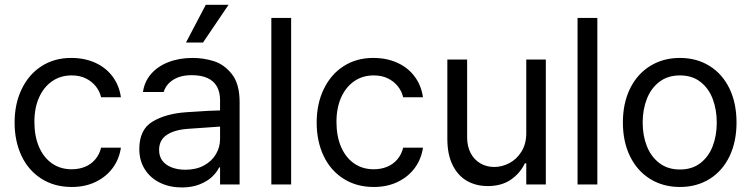

<svg xmlns="http://www.w3.org/2000/svg" viewBox="-20 -783 3189 815"><path d="M155.8 -24.4C192.5 -1 235.4 10.7 284.2 10.7C322.6 10.7 356.8 3.4 386.7 -11.2C416.7 -25.9 440.8 -45.7 459 -70.8C477.2 -95.9 488.6 -124.3 493.2 -156.2H409.2C404.6 -137.4 396.5 -120.9 384.8 -106.9C373 -92.9 358.6 -82.4 341.3 -75.2C324.1 -68 305 -64.5 284.2 -64.5C252.3 -64.5 224.4 -72.8 200.7 -89.4C176.9 -106 158.5 -129.4 145.5 -159.7C132.5 -189.9 126 -225.3 126 -265.6C126 -305.3 132.6 -340 146 -369.6C159.3 -399.3 177.9 -422.2 201.7 -438.5C225.4 -454.8 252.9 -462.9 284.2 -462.9C307 -462.9 327 -458.7 344.2 -450.2C361.5 -441.7 375.7 -430.5 386.7 -416.5C397.8 -402.5 405.3 -387 409.2 -370.1H493.2C488.6 -403.3 476.9 -432.6 458 -458C439.1 -483.4 414.6 -502.9 384.3 -516.6C354 -530.3 320 -537.1 282.2 -537.1C234.7 -537.1 192.9 -525.6 156.7 -502.4C120.6 -479.3 92.4 -446.9 72.3 -405.3C52.1 -363.6 42 -316.1 42 -262.7C42 -210 51.8 -162.9 71.3 -121.6C90.8 -80.2 119 -47.9 155.8 -24.4Z M835.9 -240.2C886.7 -244.1 915 -246.1 920.9 -246.1L919.9 -314.5L864.3 -312.5C808.3 -309.2 777 -307.3 770.5 -306.6C713.2 -302.7 665.7 -289.6 627.9 -267.1C590.2 -244.6 571.3 -205.7 571.3 -150.4C571.3 -117.2 579.3 -88.2 595.2 -63.5C611.2 -38.7 632.8 -19.9 660.2 -6.8C687.5 6.2 718.1 12.7 752 12.7C780.6 12.7 805.8 8.3 827.6 -0.5C849.4 -9.3 867 -20 880.4 -32.7C893.7 -45.4 903.6 -58.6 910.2 -72.3H914.1V0H997.1V-349.6C997.1 -401 986.2 -440.6 964.4 -468.3C942.5 -495.9 917 -514.3 887.7 -523.4C858.4 -532.6 828.5 -537.1 797.9 -537.1C759.4 -537.1 724.9 -531.1 694.3 -519C663.7 -507 639.2 -490.1 620.6 -468.3C602.1 -446.5 590.8 -421.2 586.9 -392.6H674.8C681.3 -414.1 694.8 -431.3 715.3 -444.3C735.8 -457.4 762 -463.9 793.9 -463.9C820.6 -463.9 842.9 -459.8 860.8 -451.7C878.7 -443.5 892.1 -431.5 900.9 -415.5C909.7 -399.6 914.1 -380.2 914.1 -357.4V-192.4C914.1 -169.6 908.2 -148.3 896.5 -128.4C884.8 -108.6 867.8 -92.6 845.7 -80.6C823.6 -68.5 797.2 -62.5 766.6 -62.5C745.1 -62.5 725.9 -65.8 709 -72.3C692.1 -78.8 678.9 -88.2 669.4 -100.6C660 -113 655.3 -128.3 655.3 -146.5C655.3 -174.5 666.2 -195.8 688 -210.4C709.8 -225.1 740.6 -233.7 780.3 -236.3ZM853.5 -762.7 769.5 -602.5H841.8L950.2 -762.7Z M1215.8 0V-707H1131.8V0Z M1438 -24.4C1474.8 -1 1517.6 10.7 1566.4 10.7C1604.8 10.7 1639 3.4 1668.9 -11.2C1698.9 -25.9 1723 -45.7 1741.2 -70.8C1759.4 -95.9 1770.8 -124.3 1775.4 -156.2H1691.4C1686.8 -137.4 1678.7 -120.9 1667 -106.9C1655.3 -92.9 1640.8 -82.4 1623.5 -75.2C1606.3 -68 1587.2 -64.5 1566.4 -64.5C1534.5 -64.5 1506.7 -72.8 1482.9 -89.4C1459.1 -106 1440.8 -129.4 1427.7 -159.7C1414.7 -189.9 1408.2 -225.3 1408.2 -265.6C1408.2 -305.3 1414.9 -340 1428.2 -369.6C1441.6 -399.3 1460.1 -422.2 1483.9 -438.5C1507.6 -454.8 1535.2 -462.9 1566.4 -462.9C1589.2 -462.9 1609.2 -458.7 1626.5 -450.2C1643.7 -441.7 1657.9 -430.5 1668.9 -416.5C1680 -402.5 1687.5 -387 1691.4 -370.1H1775.4C1770.8 -403.3 1759.1 -432.6 1740.2 -458C1721.4 -483.4 1696.8 -502.9 1666.5 -516.6C1636.2 -530.3 1602.2 -537.1 1564.5 -537.1C1516.9 -537.1 1475.1 -525.6 1439 -502.4C1402.8 -479.3 1374.7 -446.9 1354.5 -405.3C1334.3 -363.6 1324.2 -316.1 1324.2 -262.7C1324.2 -210 1334 -162.9 1353.5 -121.6C1373 -80.2 1401.2 -47.9 1438 -24.4Z M2213.9 -530.3V-217.8C2213.9 -187.2 2207 -161 2193.4 -139.2C2179.7 -117.4 2162.4 -101.1 2141.6 -90.3C2120.8 -79.6 2099.6 -74.2 2078.1 -74.2C2056 -74.2 2036.1 -79.4 2018.6 -89.8C2001 -100.3 1987.3 -114.9 1977.5 -133.8C1967.8 -152.7 1962.9 -174.5 1962.9 -199.2V-530.3H1878.9V-193.4C1878.9 -149.7 1886.2 -113 1900.9 -83C1915.5 -53.1 1935.7 -30.6 1961.4 -15.6C1987.1 -0.7 2016.9 6.8 2050.8 6.8C2089.2 6.8 2121.6 -2.1 2147.9 -20C2174.3 -37.9 2194.3 -61.2 2208 -89.8H2213.9V0H2296.9V-530.3Z M2515.6 0V-707H2431.6V0Z M2739.7 -23.4C2776.5 -0.7 2818.7 10.7 2866.2 10.7C2913.7 10.7 2955.7 -0.7 2992.2 -23.4C3028.6 -46.2 3056.8 -78.3 3076.7 -119.6C3096.5 -161 3106.4 -208.7 3106.4 -262.7C3106.4 -317.4 3096.5 -365.4 3076.7 -406.7C3056.8 -448.1 3028.6 -480.1 2992.2 -502.9C2955.7 -525.7 2913.7 -537.1 2866.2 -537.1C2818.7 -537.1 2776.5 -525.7 2739.7 -502.9C2703 -480.1 2674.5 -448.1 2654.3 -406.7C2634.1 -365.4 2624 -317.4 2624 -262.7C2624 -208.7 2634.1 -161 2654.3 -119.6C2674.5 -78.3 2703 -46.2 2739.7 -23.4ZM2953.1 -90.8C2929.7 -72.6 2900.7 -63.5 2866.2 -63.5C2831.7 -63.5 2802.6 -72.6 2778.8 -90.8C2755 -109 2737.3 -133.1 2725.6 -163.1C2713.9 -193 2708 -226.2 2708 -262.7C2708 -299.2 2713.9 -332.5 2725.6 -362.8C2737.3 -393.1 2755 -417.3 2778.8 -435.5C2802.6 -453.8 2831.7 -462.9 2866.2 -462.9C2900.7 -462.9 2929.7 -453.8 2953.1 -435.5C2976.6 -417.3 2994 -393.1 3005.4 -362.8C3016.8 -332.5 3022.5 -299.2 3022.5 -262.7C3022.5 -226.2 3016.8 -193 3005.4 -163.1C2994 -133.1 2976.6 -109 2953.1 -90.8Z"/></svg>

Font: Pretendard Variable
Style: Regular
Weight: 400
Designer: Base glyphs from Inter by Rasmus Andersson; Hangeul glyphs from Noto Sans CJK(Source Han Sans) by Jang Soo-young and Kan
Foundry: Kil Hyung-jin
Version: Version 1.309;Glyphs 3.2 (3225)